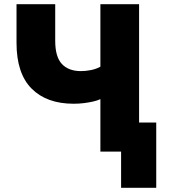

<svg xmlns="http://www.w3.org/2000/svg" viewBox="-20 -725 822 918"><path d="M559 173V0H460V-251Q445 -244 425 -239.5Q405 -235 381.5 -232Q358 -229 332 -229Q203 -229 131 -301.5Q59 -374 59 -520V-705H244V-530Q244 -453 276 -419Q308 -385 367 -385Q390 -385 415 -390Q440 -395 460 -406V-705H645V-139H727V173Z"/></svg>

Font: Nunito Sans 7pt SemiCondensed Black
Style: Regular
Weight: 900
Width: 4
Designer: Vernon Adams
Foundry: Vernon Adams
Version: Version 3.101;gftools[0.9.27]